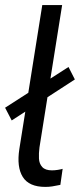

<svg xmlns="http://www.w3.org/2000/svg" viewBox="-21 -725 314 754"><path d="M157 9Q93 9 68.5 -30Q44 -69 55 -140L145 -705H223L134 -146Q131 -123 132 -102.5Q133 -82 145 -69Q157 -56 183 -56Q194 -56 206.5 -58Q219 -60 225 -62L216 1Q197 5 184 7Q171 9 157 9ZM25 -252 -1 -302 248 -462 273 -413Z"/></svg>

Font: Nunito Sans 10pt Condensed
Style: Italic
Weight: 400
Width: 3
Italic angle: -9°
Designer: Vernon Adams
Foundry: Vernon Adams
Version: Version 3.101;gftools[0.9.27]